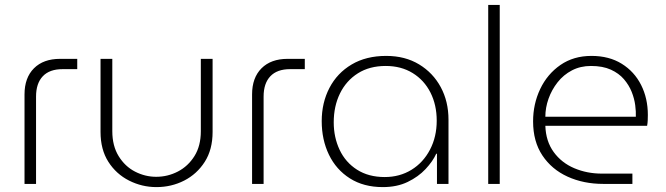

<svg xmlns="http://www.w3.org/2000/svg" viewBox="-20 -750 2716 783"><path d="M80 0V-365Q80 -433 118.5 -471.5Q157 -510 225 -510H295V-468H235Q182 -468 154.5 -439Q127 -410 127 -356V0Z M618 13Q559 13 506.5 -13.5Q454 -40 422 -90Q390 -140 390 -212V-510H438V-215Q438 -155 464 -113Q490 -71 531 -50Q572 -29 617 -29Q664 -29 705.5 -50.5Q747 -72 773 -113.5Q799 -155 799 -215V-510H847V-212Q847 -140 815 -90Q783 -40 731 -13.5Q679 13 618 13Z M1008 0V-365Q1008 -433 1046.5 -471.5Q1085 -510 1153 -510H1223V-468H1163Q1110 -468 1082.5 -439Q1055 -410 1055 -356V0Z M1541 13Q1463 13 1407 -22.5Q1351 -58 1321.5 -119Q1292 -180 1292 -256Q1292 -331 1323.5 -391.5Q1355 -452 1414 -487Q1473 -522 1555 -522Q1632 -522 1689 -487.5Q1746 -453 1777.5 -394.5Q1809 -336 1809 -262V0H1762V-123H1759Q1745 -92 1715.5 -60.5Q1686 -29 1642.5 -8Q1599 13 1541 13ZM1549 -28Q1610 -28 1658 -57.5Q1706 -87 1733.5 -139.5Q1761 -192 1761 -258Q1761 -322 1735.5 -372.5Q1710 -423 1663 -452Q1616 -481 1553 -481Q1487 -481 1439.5 -451Q1392 -421 1366.5 -369Q1341 -317 1341 -251Q1341 -190 1365 -139Q1389 -88 1436 -58Q1483 -28 1549 -28Z M1971 0V-730H2018V0Z M2440 0Q2360 0 2295 -29.5Q2230 -59 2192 -116Q2154 -173 2154 -255Q2154 -326 2183 -387Q2212 -448 2265.5 -485Q2319 -522 2392 -522Q2464 -522 2515.5 -490Q2567 -458 2594.5 -403.5Q2622 -349 2622 -281Q2622 -270 2621.5 -259Q2621 -248 2619 -237H2204Q2206 -174 2238 -130Q2270 -86 2322 -64Q2374 -42 2434 -42H2559V0ZM2204 -274H2573Q2574 -294 2570.5 -321Q2567 -348 2556 -375.5Q2545 -403 2524.5 -427Q2504 -451 2471 -466Q2438 -481 2390 -481Q2347 -481 2312.5 -463Q2278 -445 2254 -414.5Q2230 -384 2217 -347.5Q2204 -311 2204 -274Z"/></svg>

Font: MuseoModerno Thin ExtraLight
Style: Regular
Weight: 250
Version: Version 1.002